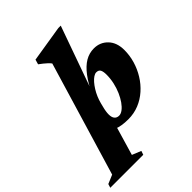

<svg xmlns="http://www.w3.org/2000/svg" viewBox="-396 -857 1237 1237"><g transform="rotate(-45 223.0 -238.0)"><path d="M206 -158.5Q201 -139.5 198.8 -124.5Q196.5 -109.5 196.5 -97.5Q196.5 -70 207.8 -56.8Q219 -43.5 239 -43.5Q255.5 -43.5 273.5 -57Q291.5 -70.5 308.2 -94.2Q325 -118 338.8 -149.2Q352.5 -180.5 360.5 -216Q368.5 -251.5 368.5 -288Q368.5 -316.5 360.8 -331Q353 -345.5 332 -345.5Q320 -345.5 306 -336.2Q292 -327 278 -311Q264 -295 251 -274.2Q238 -253.5 228.2 -230.5Q218.5 -207.5 212.5 -184.5ZM219.5 -261 209.5 -257Q244 -330.5 278.8 -376.2Q313.5 -422 350.5 -443.8Q387.5 -465.5 430 -465.5Q486.5 -465.5 524.2 -426.2Q562 -387 562 -318.5Q562 -269 547.8 -220.8Q533.5 -172.5 507.2 -130Q481 -87.5 444.2 -54.8Q407.5 -22 362 -3.5Q316.5 15 264 15Q202 15 161.5 -1.8Q121 -18.5 107.5 -51.5H190L118 193L179.5 218L170.5 244.5H-130L-122 218.5L-61.5 193L172 -586Q164 -597 153 -607Q142 -617 129.8 -627Q117.5 -637 103.5 -647L113 -680L361 -720H383Z"/></g></svg>

Font: Newsreader 16pt 16pt ExtraBold
Style: Italic
Weight: 800
Italic angle: -17°
Version: Version 1.003